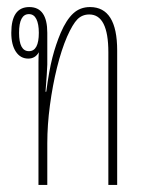

<svg xmlns="http://www.w3.org/2000/svg" viewBox="-20 -524 408 544"><path d="M89 0V-347Q89 -364 90 -376Q80 -358 60 -358Q38 -358 25 -377.5Q12 -397 12 -431Q12 -504 63 -504Q114 -504 114 -431V-341Q114 -334 112.5 -312.5Q111 -291 109 -264H111Q119 -324 128.5 -361Q138 -398 152 -431Q168 -468 187.5 -486Q207 -504 235 -504Q312 -504 312 -381V0H287V-376Q287 -483 233 -483Q213 -483 199.5 -469.5Q186 -456 170 -420Q154 -383 141.5 -332.5Q129 -282 121.5 -226Q114 -170 114 -118V0ZM62 -379Q90 -379 90 -431Q90 -456 83 -470Q76 -484 62 -484Q34 -484 34 -431Q34 -379 62 -379Z"/></svg>

Font: Noto Sans Thai Looped UI Condensed Thin
Style: Regular
Weight: 100
Width: 3
Designer: Cadson Demak Team
Foundry: Cadson Demak Co., Ltd.
Version: Version 1.000; ttfautohint (v1.8.4.7-5d5b)